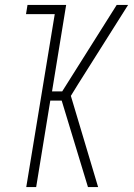

<svg xmlns="http://www.w3.org/2000/svg" viewBox="-20 -755 540 775"><path d="M86 0 201 -698H85L91 -735H247L190 -386H231L451 -735H497L295 -415L266 -368L376 0H335L229 -349H183L126 0Z"/></svg>

Font: Iosevka SS18 Extralight
Style: Italic
Weight: 200
Italic angle: -9°
Monospace: yes
Designer: Belleve Invis
Foundry: Belleve Invis
Version: Version 25.1.1; ttfautohint (v1.8.4)